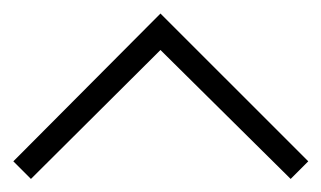

<svg xmlns="http://www.w3.org/2000/svg" viewBox="-20 -867 482 288"><path d="M220.7 -792 26.4 -598.6 0 -625 220.7 -846.7 442.4 -625 416 -598.6Z"/></svg>

Font: Padauk GrcRegTest
Style: Regular
Weight: 500
Designer: Debbi Hosken
Foundry: SIL
Version: Version 2.0